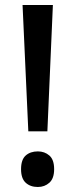

<svg xmlns="http://www.w3.org/2000/svg" viewBox="-20 -734 301 766"><path d="M169 -210H93L70 -714H191ZM64 -59Q64 -97 82.5 -113.5Q101 -130 131 -130Q158 -130 177 -113.5Q196 -97 196 -59Q196 -22 177 -5Q158 12 131 12Q101 12 82.5 -5Q64 -22 64 -59Z"/></svg>

Font: Noto Sans Lao UI SemCond Med
Style: Regular
Weight: 500
Width: 4
Designer: Monotype Design Team
Foundry: Monotype Imaging Inc.
Version: Version 2.000; ttfautohint (v1.8.4.7-5d5b)